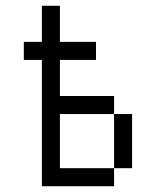

<svg xmlns="http://www.w3.org/2000/svg" viewBox="-20 -645 540 665"><path d="M187.5 -500H312.5V-437.5H187.5V-312.5H375V-250H187.5V-62.5H375V0H125V-437.5H62.5V-500H125V-625H187.5ZM375 -250H437.5V-62.5H375Z"/></svg>

Font: 寒蝉点阵体 16px
Style: Regular
Weight: 400
Designer: Designed by Warren2060
Foundry: ChillType
Version: Version 1.000